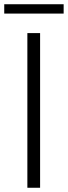

<svg xmlns="http://www.w3.org/2000/svg" viewBox="-23 -885 320 905"><path d="M106 0H166V-729H106ZM-3 -821H277V-865H-3Z"/></svg>

Font: Noto Sans TC Light
Style: Regular
Weight: 300
Designer: Ryoko NISHIZUKA 西塚涼子 (kana, bopomofo & ideographs); Paul D. Hunt (Latin, Greek & Cyrillic); Sandoll Communications 산돌커뮤니
Foundry: Adobe
Version: Version 2.004;hotconv 1.0.118;makeotfexe 2.5.65603